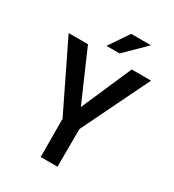

<svg xmlns="http://www.w3.org/2000/svg" viewBox="-210 -1008 1019 1125"><g transform="rotate(30 300.0 -445.0)"><path d="M300.8 -371.1 448.7 -710.9H579.6L357.9 -255.4L356.9 0H243.2L242.2 -258.3L22 -710.9H152.8ZM341.8 -890.1H475.6L340.3 -756.8H251.5Z"/></g></svg>

Font: Roboto Mono
Style: Regular
Weight: 500
Designer: Google
Version: Version 2.000986; 2015; ttfautohint (v1.3)